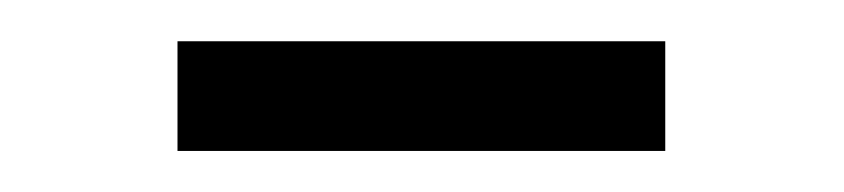

<svg xmlns="http://www.w3.org/2000/svg" viewBox="-20 -735 413 94"><path d="M66.9 -714.8H305.7V-661.1H66.9Z"/></svg>

Font: Decalotype Light
Style: Regular
Weight: 300
Designer: Alfredo Marco Pradil
Foundry: Alfredo Marco Pradil
Version: Version 1.0